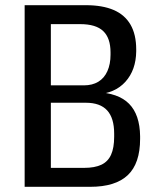

<svg xmlns="http://www.w3.org/2000/svg" viewBox="-20 -720 601 740"><path d="M75 -700H311Q375 -700 418 -681.5Q461 -663 483 -625Q505 -587 505 -529V-522Q504 -450 463.5 -405Q423 -360 351 -356L350 -365Q436 -362 477.5 -320Q519 -278 520 -195V-185Q520 -90 472.5 -45Q425 0 328 0H75ZM304 -73Q345 -73 370.5 -85Q396 -97 408 -123.5Q420 -150 420 -193V-205Q420 -265 393 -294.5Q366 -324 311 -324H176V-73ZM303 -391Q336 -391 359 -405Q382 -419 394 -446Q406 -473 406 -509V-518Q406 -573 378 -600Q350 -627 289 -627H176V-391Z"/></svg>

Font: Pathway Extreme SemiCondensed Medium
Style: Regular
Weight: 500
Width: 4
Version: Version 1.001;gftools[0.9.26]